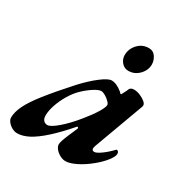

<svg xmlns="http://www.w3.org/2000/svg" viewBox="-179 -773 875 911"><g transform="rotate(30 258.5 -317.5)"><path d="M37.6 14Q24 14 9.5 6.3Q-4.9 -1.5 -14.5 -13.5Q-24 -25.6 -24 -36.6Q-24 -66.8 -6.2 -103.7Q11.7 -140.5 53 -193Q94.4 -245.5 164.3 -323.2Q207.7 -370.2 245.8 -399Q283.9 -427.9 302.3 -427.9Q329 -427.9 361.5 -401.6Q368.1 -394.2 369.1 -393.7Q370 -393.1 371 -393.1Q373 -393.1 373.7 -393.8Q374.4 -394.5 377 -399.9Q384.5 -414.1 387.5 -420.3Q390.5 -426.6 392.4 -431.6Q397.6 -443.2 416.7 -443.2Q432.2 -443.2 449.4 -436.1Q466.6 -429 478.7 -419.1Q490.8 -409.2 490.8 -400.1Q490.8 -394.3 488.7 -389.8L389 -118.3Q380.1 -92.5 399.5 -92.5Q411 -92.5 434.8 -109.6Q458.7 -126.6 482.6 -151.6Q485.4 -154.5 485.9 -154.7Q486.3 -155 487.5 -155Q492.3 -155 495.9 -150.5Q499.4 -145.9 499.4 -139.1Q499.4 -124.7 480.5 -100.1Q461.6 -75.5 431.8 -50.7Q395.6 -20.6 360.6 -3.3Q325.5 14 302.3 14Q287.4 14 271.7 5.5Q255.9 -2.9 245.7 -15.6Q235.5 -28.3 235.5 -40.6Q235.5 -47.5 240.7 -63.6Q242.5 -69.3 246.4 -79.2Q250.3 -89 255.1 -100.6Q259.9 -112.2 265.4 -124.2Q270.9 -136.2 275.4 -147.3Q278 -152.5 274.6 -155.1Q271.2 -157.8 268.5 -154.9Q217.3 -95.9 175.5 -58.4Q133.6 -20.8 100.2 -3.4Q66.8 14 37.6 14ZM142.8 -91.6Q159.9 -91.6 196.8 -123.2Q233.8 -154.8 272.4 -202.6Q304.6 -241.7 323.4 -272.5Q342.1 -303.4 342.1 -316.4Q342.1 -325.3 321.7 -342Q312.4 -349.5 302.1 -354.5Q291.9 -359.6 285.2 -359.6Q269.7 -359.6 242.7 -341.6Q215.7 -323.6 192.2 -300.2Q171.5 -279.7 153.4 -249.1Q135.2 -218.5 124.1 -186.1Q113 -153.6 113 -127.3Q113 -110.6 121 -101.1Q129 -91.6 142.8 -91.6ZM346.5 -506.4Q324.3 -506.4 309.5 -523.7Q294.7 -541 294.7 -562.7Q294.7 -596.7 318.7 -622.9Q342.7 -649.1 378.8 -649.1Q402.8 -649.1 415.9 -629.4Q429 -609.8 429 -588Q429 -556.5 404.8 -531.5Q380.6 -506.4 346.5 -506.4Z"/></g></svg>

Font: EB Garamond
Style: Italic
Weight: 400
Italic angle: -17.2°
Designer: Georg Duffner and Octavio Pardo
Foundry: Georg Duffner
Version: Version 1.001